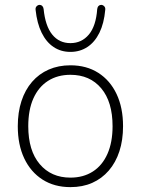

<svg xmlns="http://www.w3.org/2000/svg" viewBox="-20 -760 578 788"><path d="M269 8Q203 8 154.5 -23Q106 -54 79.5 -110Q53 -166 53 -242Q53 -299 68 -345Q83 -391 111.5 -424Q140 -457 180 -474.5Q220 -492 269 -492Q335 -492 383.5 -461Q432 -430 458.5 -374Q485 -318 485 -242Q485 -185 470 -139Q455 -93 426.5 -60Q398 -27 358.5 -9.5Q319 8 269 8ZM269 -31Q322 -31 361 -56Q400 -81 421 -128.5Q442 -176 442 -242Q442 -342 395.5 -397.5Q349 -453 269 -453Q216 -453 177 -428Q138 -403 117 -356Q96 -309 96 -242Q96 -142 143 -86.5Q190 -31 269 -31ZM269 -547Q230 -547 200 -567Q170 -587 151 -625.5Q132 -664 126 -720Q125 -729 130.5 -734.5Q136 -740 143 -740Q149 -740 153.5 -735.5Q158 -731 159 -723Q166 -653 194.5 -618Q223 -583 269 -583Q315 -583 344.5 -618Q374 -653 379 -723Q380 -731 384.5 -735.5Q389 -740 395 -740Q402 -740 407.5 -734.5Q413 -729 412 -720Q407 -664 388 -625.5Q369 -587 338.5 -567Q308 -547 269 -547Z"/></svg>

Font: Nunito ExtraLight ExtraLight
Style: Regular
Weight: 250
Version: Version 3.602